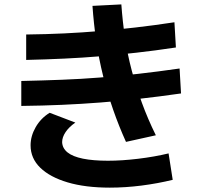

<svg xmlns="http://www.w3.org/2000/svg" viewBox="-20 -840 920 872"><path d="M552.2 -195.6Q520 -266.7 493.9 -341.7Q467.8 -416.7 448.3 -495Q428.9 -573.3 417.2 -652.8Q405.6 -732.2 400 -813.3L531.1 -820Q536.7 -742.2 547.8 -667.8Q558.9 -593.3 578.3 -520Q597.8 -446.7 624.4 -373.3Q651.1 -300 687.8 -225.6ZM118.9 -180Q118.9 -222.2 142.2 -262.8Q165.6 -303.3 205.6 -327.8L322.2 -283.3Q293.3 -263.3 277.8 -240Q262.2 -216.7 262.2 -194.4Q263.3 -166.7 286.7 -147.8Q310 -128.9 356.7 -119.4Q403.3 -110 470 -110Q533.3 -110 607.2 -118.9Q681.1 -127.8 745.6 -143.3L764.4 -23.3Q696.7 -6.7 622.8 2.8Q548.9 12.2 478.9 12.2Q367.8 12.2 287.2 -11.7Q206.7 -35.6 162.8 -78.3Q118.9 -121.1 118.9 -180ZM98.9 -683.3Q190 -684.4 271.7 -688.3Q353.3 -692.2 432.2 -698.9Q511.1 -705.6 593.9 -715Q676.7 -724.4 772.2 -738.9L778.9 -624.4Q683.3 -610 598.9 -600.6Q514.4 -591.1 435 -584.4Q355.6 -577.8 273.3 -573.9Q191.1 -570 98.9 -567.8ZM76.7 -472.2Q174.4 -474.4 261.1 -477.8Q347.8 -481.1 432.2 -487.8Q516.7 -494.4 605.6 -504.4Q694.4 -514.4 795.6 -528.9L802.2 -415.6Q701.1 -401.1 611.1 -391.1Q521.1 -381.1 435.6 -374.4Q350 -367.8 262.2 -363.9Q174.4 -360 76.7 -358.9Z"/></svg>

Font: Paperlogy 7 Bold
Style: Regular
Weight: 700
Designer: redesigned by Lee Juim, glyphs from Gmarket Sans & Montserrat
Foundry: PT&
Version: Version 1.001